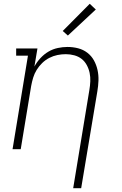

<svg xmlns="http://www.w3.org/2000/svg" viewBox="-20 -785 640 1010"><path d="M365 205 450 -311Q454 -334 455 -357Q456 -380 451.5 -401.5Q447 -423 436.5 -442.5Q426 -462 409.5 -475Q393 -488 371 -494Q349 -500 326 -500Q304 -500 282 -495.5Q260 -491 239.5 -480.5Q219 -470 202 -453.5Q185 -437 173 -417.5Q161 -398 154.5 -376.5Q148 -355 144 -333L89 0H46L127 -492H65V-530H177L161 -435Q174 -459 193 -479.5Q212 -500 235 -513.5Q258 -527 284 -532.5Q310 -538 335 -538Q364 -538 391 -531Q418 -524 439.5 -507.5Q461 -491 474 -467.5Q487 -444 493 -417Q499 -390 498 -361.5Q497 -333 492 -304L407 205ZM337 -598 310 -622 452 -765 484 -735Z"/></svg>

Font: Iosevka Slab XLtEx
Style: Italic
Weight: 200
Width: 7
Italic angle: -9°
Monospace: yes
Designer: Belleve Invis
Foundry: Belleve Invis
Version: Version 11.1.0; ttfautohint (v1.8.3)